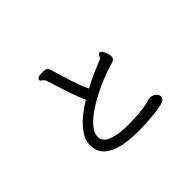

<svg xmlns="http://www.w3.org/2000/svg" viewBox="-141 -1001 1281 1281"><g transform="rotate(-45 500.0 -360.0)"><path d="M805 -50Q805 -26 766 -15Q742 -9 702 -4Q623 6 534.5 6Q446 6 381 -9.5Q316 -25 278.5 -59.5Q241 -94 239 -153V-156Q239 -201 267 -243.5Q295 -286 339.5 -323.5Q384 -361 435 -391Q404 -457 368 -573Q353 -622 339 -664Q337 -672 327 -683Q322 -688 317 -690Q307 -695 307 -704Q307 -705 308 -709Q313 -720 327.5 -723Q342 -726 361 -726Q379 -725 390 -722Q404 -718 410 -696Q423 -656 438 -604Q474 -484 502 -429Q549 -455 593.5 -474.5Q638 -494 692 -516Q700 -519 703 -529Q707 -545 718 -549H719H722Q733 -549 742 -534Q751 -519 755.5 -502.5Q760 -486 760 -475Q760 -457 748 -449Q738 -443 708 -435Q670 -424 619 -403.5Q568 -383 514.5 -355Q461 -327 415.5 -294.5Q370 -262 342.5 -227.5Q315 -193 315 -160V-158Q317 -118 359 -98Q404 -78 475 -73Q480 -73 489 -72.5Q498 -72 518.5 -72Q539 -72 582.5 -74Q626 -76 666 -81.5Q706 -87 728 -96Q729 -96 743 -99H744Q769 -99 787 -84.5Q805 -70 805 -50Z"/></g></svg>

Font: Moon Stars Kai
Style: Bold
Weight: 700
Designer: GuiWonder
Version: Version 1.101